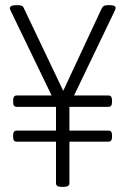

<svg xmlns="http://www.w3.org/2000/svg" viewBox="-20 -722 485 744"><path d="M45 -173Q31 -173 31 -190V-199Q31 -216 45 -216H197V-308H45Q31 -308 31 -325V-334Q31 -352 45 -352H180L23 -677Q21 -681 19.5 -684.5Q18 -688 18 -691Q18 -695 23.5 -698.5Q29 -702 42 -702H48Q59 -702 64.5 -699.5Q70 -697 74 -687L225 -370L373 -687Q378 -697 383.5 -699.5Q389 -702 399 -702H405Q428 -702 428 -691Q428 -686 423 -677L267 -352H400Q414 -352 414 -334V-325Q414 -308 400 -308H249V-216H400Q414 -216 414 -199V-190Q414 -173 400 -173H249V-12Q249 2 228 2H218Q197 2 197 -12V-173Z"/></svg>

Font: Asap Condensed ExtraLight
Style: Regular
Weight: 200
Width: 3
Designer: Pablo Cosgaya
Foundry: Omnibus-Type
Version: Version 3.001; ttfautohint (v1.8.4.7-5d5b)